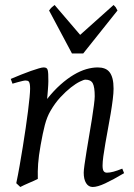

<svg xmlns="http://www.w3.org/2000/svg" viewBox="-20 -726 534 766"><path d="M475.1 -35.2Q430.7 -8.8 399.7 5.6Q368.7 20 350.1 20Q333 20 323.5 4.6Q314 -10.7 314 -37.1Q314 -45.9 317.1 -68.6Q320.3 -91.3 325.2 -121.6Q330.1 -151.9 335.9 -186Q341.8 -220.2 346.7 -251Q351.6 -281.7 354.7 -306.2Q357.9 -330.6 357.9 -341.8Q357.9 -378.9 350.1 -393.6Q342.3 -408.2 320.8 -408.2Q314.5 -408.2 298.6 -400.4Q282.7 -392.6 262.7 -377Q242.7 -361.3 220.9 -337.9Q199.2 -314.5 181.2 -283.2Q167.5 -259.8 158.9 -227.1Q150.4 -194.3 142.1 -147Q134.3 -103.5 132.1 -72.3Q129.9 -41 130.9 -12.2Q124.5 -8.8 115 -4.6Q105.5 -0.5 95.5 3.9Q85.4 8.3 76.2 12.5Q66.9 16.6 61 20L44.9 4.9Q51.8 -27.3 58.3 -64.9Q64.9 -102.5 71 -140.4Q77.1 -178.2 82.5 -215.1Q87.9 -252 91.8 -283Q95.7 -314 97.9 -337.2Q100.1 -360.4 100.1 -372.1Q100.1 -383.3 98.9 -389.9Q97.7 -396.5 95.5 -399.7Q93.3 -402.8 89.8 -403.8Q86.4 -404.8 82 -404.8Q77.6 -404.8 69.1 -402.8Q60.5 -400.9 51.8 -398.4Q43 -396 36.4 -394Q29.8 -392.1 29.8 -392.1L22.9 -411.1Q43.5 -419.9 64.2 -428.2Q85 -436.5 103 -442.9Q121.1 -449.2 134.5 -453.1Q147.9 -457 153.8 -457Q160.6 -457 164.6 -454.8Q168.5 -452.6 170.2 -446.8Q171.9 -440.9 172.4 -430.2Q172.9 -419.4 172.9 -401.9Q172.9 -396.5 172.4 -387.2Q171.9 -377.9 171.1 -367.4Q170.4 -356.9 169.4 -346.9Q168.5 -336.9 168 -331.1Q194.3 -364.3 221.2 -388.2Q248 -412.1 273.9 -427.5Q299.8 -442.9 324 -450Q348.1 -457 370.1 -457Q385.3 -457 397.2 -452.6Q409.2 -448.2 417 -438.2Q424.8 -428.2 429 -411.9Q433.1 -395.5 433.1 -372.1Q433.1 -355 429.9 -329.6Q426.8 -304.2 421.9 -274.7Q417 -245.1 411.1 -213.9Q405.3 -182.6 400.4 -154.3Q395.5 -126 392.3 -102.8Q389.2 -79.6 389.2 -65.9Q389.2 -49.3 393.6 -43.2Q397.9 -37.1 406.7 -37.1Q418 -37.1 432.6 -41Q447.3 -44.9 467.8 -53.2L475.1 -35.2ZM312 -512.7H267.1L175.8 -684.1Q182.6 -693.4 186.5 -696.8Q190.4 -700.2 197.8 -706.1L299.8 -586.9L433.1 -706.1Q439 -700.7 441.7 -697Q444.3 -693.4 448.7 -684.1Z"/></svg>

Font: Gentium
Style: Italic
Weight: 400
Italic angle: -7°
Designer: J. Victor Gaultney
Version: Version 1.02; 2005; OFL release